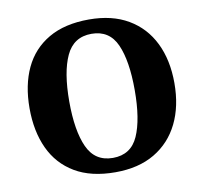

<svg xmlns="http://www.w3.org/2000/svg" viewBox="-81 -812 967 910"><g transform="rotate(-10 402.5 -357.5)"><path d="M403 10Q286 10 208.5 -36Q131 -82 92.5 -165Q54 -248 54 -359Q54 -470 92.5 -552Q131 -634 209 -679.5Q287 -725 404 -725Q515 -725 592.5 -679.5Q670 -634 710.5 -551.5Q751 -469 751 -358Q751 -247 710.5 -164.5Q670 -82 592.5 -36Q515 10 403 10ZM403 -59Q490 -59 525 -138Q560 -217 560 -358Q560 -499 525 -577.5Q490 -656 404 -656Q318 -656 281.5 -577.5Q245 -499 245 -358Q245 -217 281 -138Q317 -59 403 -59Z"/></g></svg>

Font: Noto Serif Tamil ExtraBold
Style: Italic
Weight: 800
Italic angle: -12°
Designer: Indian Type Foundry, Tom Grace, and the Monotype Design Team
Foundry: Monotype Imaging Inc.
Version: Version 2.003; ttfautohint (v1.8.4.7-5d5b)